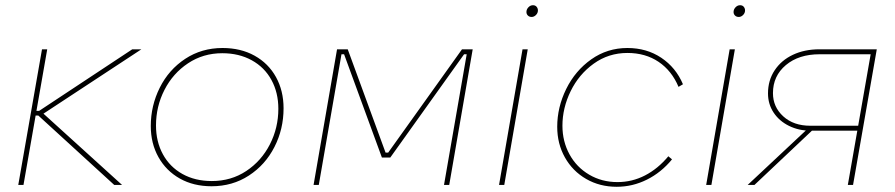

<svg xmlns="http://www.w3.org/2000/svg" viewBox="-20 -709 3431 736"><path d="M141 -520H161L70 0H50ZM127 -266H108L111 -284H130L487 -520H522L137 -267V-282L448 0H418Z M558 -226Q558 -304 592.5 -373Q627 -442 690 -483.5Q753 -525 833 -525Q903 -525 956 -495.5Q1009 -466 1038 -413.5Q1067 -361 1067 -294Q1067 -214 1032 -145.5Q997 -77 934 -36Q871 5 791 5Q722 5 669.5 -24.5Q617 -54 587.5 -106.5Q558 -159 558 -226ZM1047 -292Q1047 -354 1020.5 -402.5Q994 -451 945 -478Q896 -505 832 -505Q759 -505 701 -466.5Q643 -428 610.5 -364.5Q578 -301 578 -228Q578 -166 604.5 -117.5Q631 -69 679.5 -42Q728 -15 792 -15Q866 -15 924 -53.5Q982 -92 1014.5 -155.5Q1047 -219 1047 -292Z M1272 -520H1313L1458 -124H1468L1751 -520H1792L1702 0H1682L1769 -501H1759L1476 -105H1444L1299 -501H1289L1202 0H1182Z M1983 -520H2003L1913 0H1893ZM1998 -663Q1998 -673 2005.5 -681Q2013 -689 2023 -689Q2032 -689 2037 -683Q2042 -677 2042 -669Q2042 -659 2034.5 -651.5Q2027 -644 2018 -644Q2009 -644 2003.5 -649.5Q1998 -655 1998 -663Z M2116 -223Q2116 -298 2150.5 -368Q2185 -438 2246.5 -481.5Q2308 -525 2385 -525Q2459 -525 2515 -487.5Q2571 -450 2598 -386L2581 -376Q2555 -438 2504.5 -472Q2454 -506 2385 -506Q2313 -506 2256 -465Q2199 -424 2167.5 -359.5Q2136 -295 2136 -227Q2136 -167 2163 -117.5Q2190 -68 2238.5 -39.5Q2287 -11 2347 -11Q2403 -11 2452.5 -36.5Q2502 -62 2542 -110L2556 -98Q2515 -48 2460 -20.5Q2405 7 2344 7Q2279 7 2227 -23Q2175 -53 2145.5 -105.5Q2116 -158 2116 -223Z M2777 -520H2797L2707 0H2687ZM2792 -663Q2792 -673 2799.5 -681Q2807 -689 2817 -689Q2826 -689 2831 -683Q2836 -677 2836 -669Q2836 -659 2828.5 -651.5Q2821 -644 2812 -644Q2803 -644 2797.5 -649.5Q2792 -655 2792 -663Z M3320 -515 3331 -501H3122Q3042 -501 2992.5 -459.5Q2943 -418 2943 -352Q2943 -299 2982.5 -263Q3022 -227 3086 -227H3276L3272 -208H3087Q3042 -208 3004.5 -226.5Q2967 -245 2945.5 -277.5Q2924 -310 2924 -351Q2924 -401 2949.5 -439.5Q2975 -478 3019.5 -499Q3064 -520 3121 -520H3341L3250 0H3230ZM3082 -221 3104 -219 2872 0H2846Z"/></svg>

Font: Fixel Italic Variable Display Thin
Style: Italic
Weight: 100
Italic angle: -10°
Designer: AlfaBravo + MacPaw
Foundry: Kyrylo Tkachov, Marchela Mozhyna, Serhii Makarenko, Maria Weinstein, Zakhar Kryvoshyya
Version: Version 1.210;Glyphs 3.2 (3217)